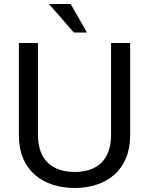

<svg xmlns="http://www.w3.org/2000/svg" viewBox="-20 -920 742 956"><path d="M413 -758 332 -900H224L348 -758ZM352 16C507 16 628 -71 628 -245V-706H533V-249C533 -120 460 -64 352 -64C243 -64 169 -120 169 -249V-706H74V-245C74 -71 195 16 352 16Z"/></svg>

Font: Alpha Lyrae Medium
Style: Regular
Weight: 500
Designer: Nikolay Petroussenko, Plamen Motev
Foundry: Fontfabric LLC
Version: Version 1.000;hotconv 1.0.109;makeotfexe 2.5.65596